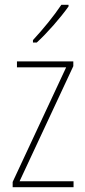

<svg xmlns="http://www.w3.org/2000/svg" viewBox="-20 -835 357 804"><path d="M267 -808V-815H237C204 -766 163 -716 118 -667V-657H134C177 -696 233 -760 267 -808ZM288 -51V-76H62L287 -558V-578H51V-553H257L33 -73V-51Z"/></svg>

Font: Noto Sans Tamil UI Condensed Thin
Style: Regular
Weight: 100
Width: 3
Designer: Jelle Bosma - Monotype Design Team
Foundry: Monotype Imaging Inc.
Version: Version 2.004